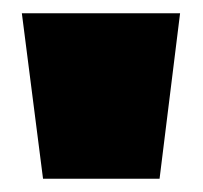

<svg xmlns="http://www.w3.org/2000/svg" viewBox="-20 -690 306 290"><path d="M45 -420 13 -670H252L221 -420Z"/></svg>

Font: Titillium Web Black
Style: Regular
Weight: 900
Version: Version 1.002;PS 35.000;hotconv 1.0.70;makeotf.lib2.5.55311